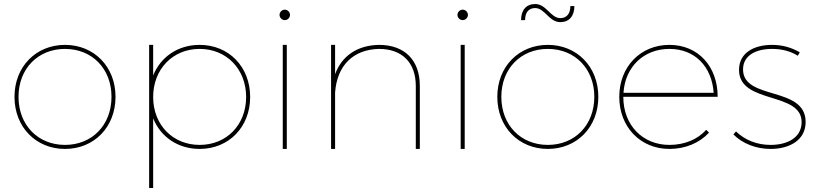

<svg xmlns="http://www.w3.org/2000/svg" viewBox="-20 -740 4061 954"><path d="M303 -517C159 -517 52 -409 52 -259C52 -108 159 0 303 0C447 0 554 -108 554 -259C554 -409 447 -517 303 -517ZM303 -497C437 -497 534 -399 534 -259C534 -118 437 -20 303 -20C169 -20 72 -118 72 -259C72 -399 169 -497 303 -497Z M972 -517C864 -517 778 -457 741 -365V-517H721V194H741V-152C778 -60 864 0 972 0C1117 0 1223 -109 1223 -258C1223 -408 1117 -517 972 -517ZM972 -20C838 -20 741 -120 741 -258C741 -396 838 -497 972 -497C1106 -497 1203 -396 1203 -258C1203 -120 1106 -20 972 -20Z M1395 -692C1381 -692 1369 -680 1369 -666C1369 -652 1381 -640 1395 -640C1409 -640 1421 -652 1421 -666C1421 -680 1409 -692 1395 -692ZM1385 -517V0H1405V-517Z M1863 -517C1755 -515 1678 -462 1645 -371V-517H1625V0H1645V-281C1655 -414 1734 -494 1863 -497C1978 -497 2046 -429 2046 -313V0H2066V-313C2066 -441 1991 -517 1863 -517Z M2279 -692C2265 -692 2253 -680 2253 -666C2253 -652 2265 -640 2279 -640C2293 -640 2305 -652 2305 -666C2305 -680 2293 -692 2279 -692ZM2269 -517V0H2289V-517Z M2834 -710H2814C2814 -672 2796 -650 2764 -650C2716 -650 2695 -720 2639 -720C2595 -720 2569 -690 2569 -640H2589C2589 -678 2607 -700 2639 -700C2687 -700 2708 -630 2764 -630C2808 -630 2834 -660 2834 -710ZM2702 -517C2558 -517 2451 -409 2451 -259C2451 -108 2558 0 2702 0C2846 0 2953 -108 2953 -259C2953 -409 2846 -517 2702 -517ZM2702 -497C2836 -497 2933 -399 2933 -259C2933 -118 2836 -20 2702 -20C2568 -20 2471 -118 2471 -259C2471 -399 2568 -497 2702 -497Z M3306 -20C3173 -20 3077 -118 3077 -259H3546C3546 -409 3450 -517 3306 -517C3163 -517 3057 -409 3057 -259C3057 -108 3163 0 3306 0C3386 0 3456 -30 3503 -81L3489 -95C3446 -47 3381 -20 3306 -20ZM3306 -497C3434 -497 3517 -408 3526 -279H3078C3086 -408 3179 -497 3306 -497Z M3944 -463 3954 -480C3916 -502 3871 -517 3816 -517C3727 -517 3652 -478 3652 -393C3652 -219 3969 -288 3963 -129C3960 -54 3890 -20 3809 -20C3741 -20 3681 -44 3637 -87L3624 -72C3670 -26 3737 0 3809 0C3899 0 3983 -41 3983 -134C3983 -314 3672 -240 3672 -395C3672 -465 3736 -497 3817 -497C3868 -497 3911 -484 3944 -463Z"/></svg>

Font: Montserrat Thin
Style: Regular
Weight: 250
Designer: Julieta Ulanovsky
Foundry: Julieta Ulanovsky
Version: Version 4.000